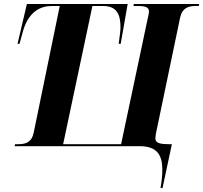

<svg xmlns="http://www.w3.org/2000/svg" viewBox="-20 -734 1020 964"><path d="M786 210H796L843 -10H831C787 -10 760 -14 760 -40C760 -46 762 -53 763 -64L884 -644C895 -696 927 -704 964 -704H978L980 -714H652L650 -704H669C701 -704 728 -701 728 -677C728 -668 725 -655 721 -638L588 -10H297L444 -704H497C571 -704 585 -656 585 -594C585 -579 579 -538 576 -514H586L621 -714H115L68 -514H78L93 -569C121 -676 183 -704 241 -704H280L149 -67C138 -17 107 -10 69 -10H56L53 0H682C773 0 795 50 795 118C795 145 792 175 786 210Z"/></svg>

Font: Noto Serif Display Condensed ExtraBold
Style: Italic
Weight: 800
Width: 3
Italic angle: -12°
Designer: Monotype Design Team
Foundry: Monotype Imaging Inc.
Version: Version 2.009